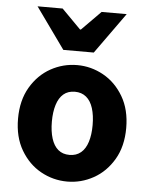

<svg xmlns="http://www.w3.org/2000/svg" viewBox="-54 -797 663 854"><g transform="rotate(5 277.5 -370.5)"><path d="M278 12Q215 12 160 -18.5Q105 -49 70.5 -107.5Q36 -166 36 -248Q36 -330 70.5 -388.5Q105 -447 160 -477.5Q215 -508 278 -508Q340 -508 395 -477.5Q450 -447 484.5 -388.5Q519 -330 519 -248Q519 -166 484.5 -107.5Q450 -49 395 -18.5Q340 12 278 12ZM278 -107Q308 -107 328.5 -124Q349 -141 359 -173Q369 -205 369 -248Q369 -291 359 -323Q349 -355 328.5 -372Q308 -389 278 -389Q247 -389 227 -372Q207 -355 197 -323Q187 -291 187 -248Q187 -205 197 -173Q207 -141 227 -124Q247 -107 278 -107ZM210 -570 79 -753H191L276 -667H280L365 -753H477L346 -570Z"/></g></svg>

Font: Source Sans 3
Style: Bold
Weight: 700
Designer: Paul D. Hunt
Foundry: Adobe
Version: Version 3.052;hotconv 1.1.0;makeotfexe 2.6.0